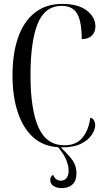

<svg xmlns="http://www.w3.org/2000/svg" viewBox="-20 -744 538 982"><path d="M295 10Q293 10 291 10Q323 40 347 70.5Q371 101 371 143Q371 180 351 199Q331 218 296 218Q270 218 253.5 207Q237 196 237 176Q237 168 240.5 161Q244 154 252 150Q263 180 291 180Q311 180 321 165.5Q331 151 331 129Q331 102 317.5 71Q304 40 277 9Q200 4 148.5 -43Q97 -90 70.5 -171Q44 -252 44 -359Q44 -470 72.5 -552Q101 -634 158 -679Q215 -724 298 -724Q380 -724 424 -690Q468 -656 468 -609Q468 -580 450 -562Q432 -544 398 -544Q398 -632 375 -673Q352 -714 296 -714Q210 -714 173 -623.5Q136 -533 136 -359Q136 -183 177 -92Q218 -1 310 -1Q369 -1 401 -39Q433 -77 442 -142Q457 -138 462 -126Q467 -114 467 -105Q467 -81 449 -54Q431 -27 393.5 -8.5Q356 10 295 10Z"/></svg>

Font: Noto Serif Display ExtraCondensed
Style: Regular
Weight: 400
Width: 2
Designer: Monotype Design Team
Foundry: Monotype Imaging Inc.
Version: Version 2.009